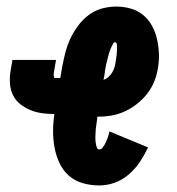

<svg xmlns="http://www.w3.org/2000/svg" viewBox="-20 -558 540 586"><path d="M283 8Q257 8 232.5 1Q208 -6 190 -22Q172 -38 161.5 -60.5Q151 -83 146.5 -107.5Q142 -132 142 -158Q142 -184 146 -210Q127 -210 108.5 -212.5Q90 -215 73 -222Q56 -229 42 -240Q28 -251 20 -267Q12 -283 10.5 -302Q9 -321 12 -340L18 -375H151L145 -340Q144 -337 144 -334Q144 -331 144 -328.5Q144 -326 144.5 -323Q145 -320 147 -320H164L170 -355Q174 -376 179.5 -397.5Q185 -419 194.5 -439.5Q204 -460 218 -479Q232 -498 250.5 -512Q269 -526 291 -532Q313 -538 335 -538Q357 -538 378.5 -532Q400 -526 416.5 -512.5Q433 -499 443.5 -480Q454 -461 459 -439.5Q464 -418 465 -395.5Q466 -373 462 -350Q459 -330 451 -310Q443 -290 430 -273Q417 -256 399.5 -242Q382 -228 363 -219Q344 -210 323.5 -206Q303 -202 283 -202Q281 -202 280 -202Q279 -202 277 -202Q277 -196 276 -191Q275 -186 274.5 -180.5Q274 -175 273 -169.5Q272 -164 272 -158.5Q272 -153 271.5 -148Q271 -143 271 -137.5Q271 -132 271.5 -127Q272 -122 273 -117Q274 -112 276 -107Q278 -102 283 -102Q289 -102 292.5 -106.5Q296 -111 299 -116Q302 -121 304 -126Q306 -131 308 -136Q310 -141 311.5 -146.5Q313 -152 314 -157L432 -108Q421 -85 407 -64Q393 -43 373.5 -26Q354 -9 330.5 -0.5Q307 8 283 8ZM296 -314Q304 -317 311 -323Q318 -329 322.5 -337Q327 -345 329.5 -353Q332 -361 333 -370Q334 -375 334.5 -380Q335 -385 336 -390V-391Q336 -394 336.5 -397.5Q337 -401 337 -404.5Q337 -408 337 -411.5Q337 -415 337 -418.5Q337 -422 336 -425.5Q335 -429 331 -429Q327 -429 325 -424.5Q323 -420 321 -416.5Q319 -413 317.5 -409Q316 -405 314.5 -401Q313 -397 312 -393Q311 -389 310 -385Q309 -381 308 -377Q307 -373 306 -369Q305 -365 304 -361Q303 -357 302.5 -353Q302 -349 301 -345Q300 -341 300 -337Z"/></svg>

Font: Iosevka Slab Heavy
Style: Italic
Weight: 900
Italic angle: -9°
Monospace: yes
Designer: Belleve Invis
Foundry: Belleve Invis
Version: Version 11.1.0; ttfautohint (v1.8.3)